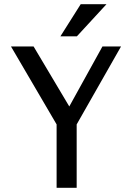

<svg xmlns="http://www.w3.org/2000/svg" viewBox="-20 -889 624 909"><path d="M343 0H248V-300L32 -669H139L308 -385L465 -669H553L343 -300ZM344 -717H266L362 -869H484Z"/></svg>

Font: Rosario
Style: Regular
Weight: 400
Designer: Hector Gatti
Foundry: Omnibus-Type
Version: Version 1.004